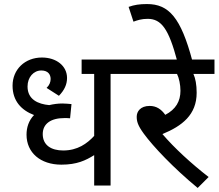

<svg xmlns="http://www.w3.org/2000/svg" viewBox="-20 -916 1079 948"><path d="M630 -551V-622H383V-551H445V-245C410 -207 363 -173 292 -173C233 -173 191 -199 191 -254C191 -305 231 -333 298 -333C305 -333 318 -333 326 -332L333 -402C323 -403 303 -405 288 -405C266 -405 244 -402 223 -397C169 -402 116 -424 116 -489C116 -535 146 -568 184 -568C219 -568 230 -546 230 -526C230 -511 224 -495 210 -482L271 -443C298 -471 311 -499 311 -531C311 -591 258 -632 187 -632C103 -632 42 -573 42 -493C42 -418 85 -372 148 -348C122 -321 111 -287 111 -251C111 -162 180 -103 283 -103C360 -103 403 -124 445 -150V0H526V-551Z M1010 -42C925 -108 842 -184 782 -254C879 -294 951 -349 951 -458C951 -498 945 -529 935 -551H1039V-622H615V-551H854C864 -531 871 -498 871 -468C871 -416 848 -376 796 -349C776 -377 752 -393 719 -393C673 -393 655 -365 655 -340C655 -317 660 -297 690 -256C736 -193 837 -86 956 12Z M855 -615H930C873 -829 814 -896 706 -896C669 -896 643 -892 615 -882L639 -809C658 -816 679 -823 709 -823C777 -823 813 -773 855 -615Z"/></svg>

Font: Noto Sans Devanagari UI
Style: Regular
Weight: 400
Designer: Jelle Bosma - Monotype Design Team
Foundry: Monotype Imaging Inc.
Version: Version 2.003